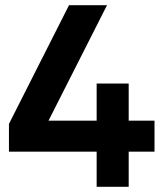

<svg xmlns="http://www.w3.org/2000/svg" viewBox="-20 -720 642 740"><path d="M352.5 0V-135.5H14.5V-242.5L246 -700H392.5L167 -255H352.5V-398H476V-255H575.5V-135.5H476V0Z"/></svg>

Font: Geologica Roman SemiBold
Style: Regular
Weight: 600
Designer: Sindre Bremnes, Frode Helland
Foundry: Monokrom Skriftforlag AS
Version: Version 1.010;gftools[0.9.28]